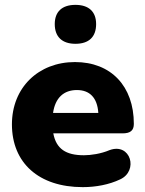

<svg xmlns="http://www.w3.org/2000/svg" viewBox="-20 -758 595 789"><path d="M290 -578C345 -578 375 -606 375 -659C375 -710 345 -738 290 -738C235 -738 205 -710 205 -659C205 -607 235 -578 290 -578ZM320 11C373 11 428 1 474 -21C550 -56 517 -173 430 -141C395 -126 353 -120 325 -120C251 -120 211 -146 199 -210H484C516 -210 530 -222 530 -249C530 -404 436 -503 288 -503C138 -503 29 -398 29 -247C29 -89 139 11 320 11ZM296 -388C348 -388 380 -357 384 -294H198C207 -356 242 -388 296 -388Z"/></svg>

Font: Nunito Black
Style: Regular
Weight: 900
Designer: Vernon Adams
Foundry: Vernon Adams
Version: Version 3.602